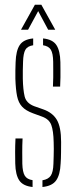

<svg xmlns="http://www.w3.org/2000/svg" viewBox="-20 -762 312 787"><path d="M154 4.5V-23Q178 -27 188 -41.8Q198 -56.5 199 -90.5L200 -121.5Q200.5 -137 200.5 -151.5Q200.5 -166 200 -179.5Q199 -226 190.2 -249.8Q181.5 -273.5 152.5 -284L115.5 -297.5Q85.5 -308.5 70.5 -324.8Q55.5 -341 50 -368Q44.5 -395 43 -439Q42.5 -457.5 43 -473Q43.5 -488.5 44 -507Q45.5 -554 60.8 -577.2Q76 -600.5 116 -604.5V-576.5Q92.5 -573 84 -558Q75.5 -543 74.5 -509Q74 -489 73.5 -473.2Q73 -457.5 73.5 -439.5Q74.5 -394 81 -366.8Q87.5 -339.5 119.5 -327L156.5 -314Q195.5 -300.5 213 -270.8Q230.5 -241 230.5 -180Q230.5 -160 230.2 -136Q230 -112 228.5 -91.5Q226.5 -45.5 210.2 -22.5Q194 0.5 154 4.5ZM197 -407Q198 -427 198.2 -444.8Q198.5 -462.5 198.2 -478.8Q198 -495 198 -509Q197.5 -543 188.5 -558Q179.5 -573 156.5 -576.5V-604.5Q196 -600.5 211.2 -577.2Q226.5 -554 227.5 -507.5Q227.5 -494 227.8 -478.2Q228 -462.5 227.8 -444.8Q227.5 -427 226.5 -407ZM42.5 -92Q42 -113.5 42 -139Q42 -164.5 43.5 -194.5H72.5Q71 -163.5 71.2 -138.2Q71.5 -113 71.5 -90.5Q72.5 -57 81.5 -42Q90.5 -27 113.5 -23.5V4.5Q74.5 0.5 59 -22.5Q43.5 -45.5 42.5 -92ZM66 -640 123 -742.5H149.5L206.5 -640H177.5L136.5 -716.5L95 -640Z"/></svg>

Font: Big Shoulders Stencil Display Thin ExtraLight
Style: Regular
Weight: 250
Version: Version 2.001